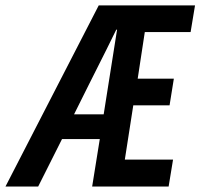

<svg xmlns="http://www.w3.org/2000/svg" viewBox="-22 -680 731 700"><path d="M-2 0 337.9 -660.2H689L672.9 -563H505.9L480 -393.1H611.8L596.2 -295.9H463.9L433.1 -98.1H608.9L592.8 0H314L341.8 -172.9H204.1L117.2 0ZM248 -263.2H356L404.8 -571.8H401.9Q379.4 -524.9 301.8 -371.1Z"/></svg>

Font: Office Code Pro Medium Italic
Style: Regular
Weight: 500
Italic angle: -9°
Designer: Nathan Rutzky & Paul D. Hunt
Foundry: Adobe Systems Incorporated
Version: Version 1.004;PS 001.004;hotconv 1.0.70;makeotf.lib2.5.58329